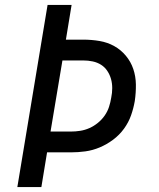

<svg xmlns="http://www.w3.org/2000/svg" viewBox="-20 -755 640 775"><path d="M50 0 172 -735H269L246 -595H316Q350 -595 382 -589.5Q414 -584 441 -569Q468 -554 488 -530Q508 -506 518 -476.5Q528 -447 528.5 -414Q529 -381 524 -347Q519 -318 509 -289.5Q499 -261 480.5 -235.5Q462 -210 436.5 -191Q411 -172 382.5 -160Q354 -148 324.5 -144Q295 -140 266 -140H170L147 0ZM184 -224H266Q285 -224 304 -227Q323 -230 341 -238Q359 -246 375 -259Q391 -272 402.5 -288.5Q414 -305 420 -323.5Q426 -342 429 -361Q433 -380 433 -399.5Q433 -419 428 -436.5Q423 -454 413 -469Q403 -484 388 -493.5Q373 -503 354.5 -507Q336 -511 316 -511H232Z"/></svg>

Font: Iosevka SS04 Medium Extended
Style: Italic
Weight: 500
Width: 7
Italic angle: -9°
Monospace: yes
Designer: Belleve Invis
Foundry: Belleve Invis
Version: Version 19.0.0; ttfautohint (v1.8.4)